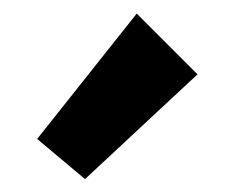

<svg xmlns="http://www.w3.org/2000/svg" viewBox="-20 -832 356 290"><path d="M108.4 -561.5 36.1 -622.1 186.5 -811.5 278.3 -719.7Z"/></svg>

Font: Reddit Sans Black
Style: Regular
Weight: 900
Version: Version 1.014